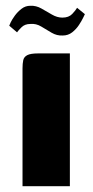

<svg xmlns="http://www.w3.org/2000/svg" viewBox="-20 -645 321 665"><path d="M58 0Q58 -102 58 -204Q58 -306 58 -408Q58 -425 60.5 -436.5Q63 -448 74.5 -454Q86 -460 112 -460H222V0ZM197 -522Q177 -521 159 -531.5Q141 -542 123 -553Q105 -564 85 -562Q66 -562 54.5 -550.5Q43 -539 39 -533L12 -556Q12 -557 17 -567.5Q22 -578 31.5 -591Q41 -604 54.5 -614.5Q68 -625 85 -625Q105 -626 123.5 -615.5Q142 -605 160 -594.5Q178 -584 196 -584Q218 -584 230 -596.5Q242 -609 247 -618L274 -596Q274 -596 268.5 -584.5Q263 -573 253.5 -558.5Q244 -544 230 -533Q216 -522 197 -522Z"/></svg>

Font: Genos Thin
Style: Bold
Weight: 700
Version: Version 1.010